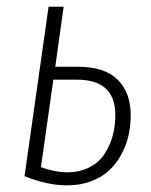

<svg xmlns="http://www.w3.org/2000/svg" viewBox="-20 -542 450 573"><path d="M212.9 -342.8Q292 -342.8 331.1 -304.2Q370.1 -265.6 370.1 -198.2Q370.1 -168 363.8 -138.9Q357.4 -109.9 342.8 -82.3Q328.1 -54.7 306.6 -34.2Q285.2 -13.7 252.4 -1.2Q219.7 11.2 180.2 11.2Q121.1 11.2 53.2 -16.1L125 -522H169.9L145 -342.8ZM180.2 -27.8Q219.2 -27.8 248.5 -43.5Q277.8 -59.1 293.7 -85Q309.6 -110.8 316.9 -139.2Q324.2 -167.5 324.2 -198.2Q324.2 -304.2 210 -304.2H139.2L102.1 -43Q145 -27.8 180.2 -27.8Z"/></svg>

Font: Fira Sans Compressed ExtraLight
Style: Italic
Weight: 250
Width: 3
Italic angle: -8°
Designer: Carrois Corporate & Edenspiekermann AG
Foundry: Carrois Corporate GbR & Edenspiekermann AG
Version: Version 4.203;PS 004.203;hotconv 1.0.88;makeotf.lib2.5.64775